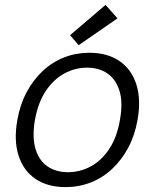

<svg xmlns="http://www.w3.org/2000/svg" viewBox="-20 -754 634 786"><path d="M248 12Q175 12 125.5 -21.5Q76 -55 56 -117Q36 -179 51 -263Q62 -326 89 -376.5Q116 -427 155 -463.5Q194 -500 242.5 -519Q291 -538 346 -538Q419 -538 468.5 -504.5Q518 -471 538 -409Q558 -347 543 -263Q532 -200 505 -149.5Q478 -99 439 -62.5Q400 -26 351.5 -7Q303 12 248 12ZM258 -49Q307 -49 351 -72.5Q395 -96 427 -144Q459 -192 471 -263Q484 -335 469 -382.5Q454 -430 419.5 -453.5Q385 -477 336 -477Q288 -477 244 -453.5Q200 -430 168 -382.5Q136 -335 123 -263Q111 -192 125.5 -144Q140 -96 175 -72.5Q210 -49 258 -49ZM302 -569 267 -610 412 -734 461 -679Z"/></svg>

Font: DM Sans 9pt Light
Style: Italic
Weight: 300
Italic angle: -10°
Version: Version 4.004;gftools[0.9.30]